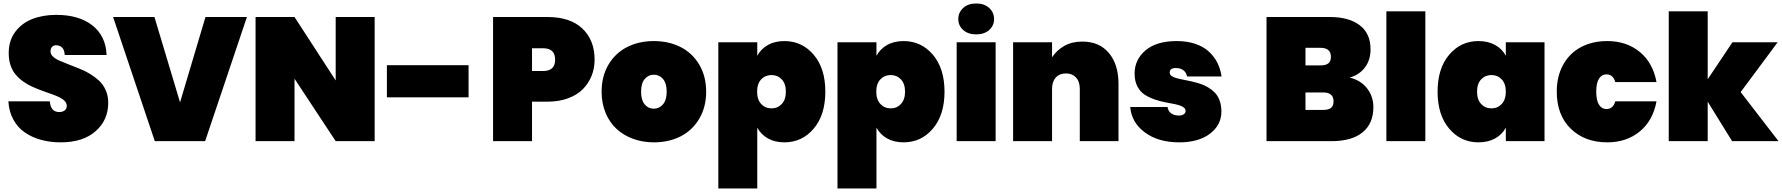

<svg xmlns="http://www.w3.org/2000/svg" viewBox="-20 -805 10163 1095"><path d="M597.2 -219.2Q597.2 -119.6 524.9 -56.4Q452.6 6.8 327.1 6.8Q265.6 6.8 213.4 -7.6Q161.1 -22 120.6 -50.3Q80.1 -78.6 55.7 -123.8Q31.2 -168.9 27.8 -227.1H264.2Q268.6 -166 317.9 -166Q335.9 -166 348.4 -174.8Q360.8 -183.6 360.8 -201.2Q360.8 -216.3 349.1 -228.8Q337.4 -241.2 318.1 -250.5Q298.8 -259.8 273.7 -268.6Q248.5 -277.3 220.9 -287.4Q193.4 -297.4 165.8 -309.6Q138.2 -321.8 113.5 -339.4Q88.9 -356.9 69.8 -378.9Q50.8 -400.9 40 -433.1Q29.3 -465.3 29.8 -503.9Q29.8 -572.8 66.4 -622.6Q103 -672.4 163.6 -696.3Q224.1 -720.2 300.8 -720.2Q430.2 -720.2 506.8 -660.2Q583.5 -600.1 587.9 -491.2H349.1Q347.7 -521 334 -533.9Q320.3 -546.9 299.8 -546.9Q285.6 -546.9 276.9 -537.6Q268.1 -528.3 268.1 -511.2Q268.1 -495.6 282.2 -482.2Q296.4 -468.8 319.6 -459Q342.8 -449.2 372.3 -437.3Q401.9 -425.3 432.6 -413.6Q463.4 -401.9 492.9 -383.8Q522.5 -365.7 545.7 -344.2Q568.8 -322.8 583 -290.5Q597.2 -258.3 597.2 -219.2Z M1006.8 -221.2 1151.9 -708H1388.2L1149.9 0H862.8L625 -708H860.8Z M1894.5 -708H2116.7V0H1894.5L1659.7 -356V0H1437.5V-708H1659.7L1894.5 -346.2Z M2186.5 -250V-433.1H2652.3V-250Z M3014.2 -399.9H3077.1Q3146 -399.9 3146 -464.8Q3146 -529.8 3077.1 -529.8H3014.2ZM3371.1 -464.8Q3371.1 -415 3353.8 -372.1Q3336.4 -329.1 3303.7 -296.1Q3271 -263.2 3219 -244.1Q3167 -225.1 3102.1 -225.1H3014.2V0H2792V-708H3102.1Q3232.4 -708 3301.8 -641.8Q3371.1 -575.7 3371.1 -464.8Z M3709 6.8Q3645.5 6.8 3590.8 -13.2Q3536.1 -33.2 3496.3 -69.8Q3456.5 -106.4 3433.8 -161.1Q3411.1 -215.8 3411.1 -282.2Q3411.1 -370.1 3450.2 -436.3Q3489.3 -502.4 3556.4 -536.6Q3623.5 -570.8 3709 -570.8Q3794.4 -570.8 3861.6 -536.6Q3928.7 -502.4 3968 -436.3Q4007.3 -370.1 4007.3 -282.2Q4007.3 -194.3 3968 -127.9Q3928.7 -61.5 3861.6 -27.3Q3794.4 6.8 3709 6.8ZM3709 -185.1Q3740.2 -185.1 3761.2 -210Q3782.2 -234.9 3782.2 -282.2Q3782.2 -329.6 3761.5 -354.2Q3740.7 -378.9 3709 -378.9Q3677.7 -378.9 3657 -354.5Q3636.2 -330.1 3636.2 -282.2Q3636.2 -234.4 3656.7 -209.7Q3677.2 -185.1 3709 -185.1Z M4298.8 -486.8Q4319.8 -525.9 4359.4 -548.3Q4398.9 -570.8 4453.6 -570.8Q4554.2 -570.8 4620.6 -492.9Q4687 -415 4687 -282.2Q4687 -149.4 4620.6 -71.3Q4554.2 6.8 4453.6 6.8Q4398.9 6.8 4359.4 -15.6Q4319.8 -38.1 4298.8 -77.1V270H4076.7V-564H4298.8ZM4438.7 -212.2Q4461.9 -237.3 4461.9 -282.2Q4461.9 -327.1 4438.7 -352.1Q4415.5 -377 4379.9 -377Q4344.2 -377 4321 -352.1Q4297.9 -327.1 4297.9 -282.2Q4297.9 -237.3 4321 -212.2Q4344.2 -187 4379.9 -187Q4415.5 -187 4438.7 -212.2Z M4978.5 -486.8Q4999.5 -525.9 5039.1 -548.3Q5078.6 -570.8 5133.3 -570.8Q5233.9 -570.8 5300.3 -492.9Q5366.7 -415 5366.7 -282.2Q5366.7 -149.4 5300.3 -71.3Q5233.9 6.8 5133.3 6.8Q5078.6 6.8 5039.1 -15.6Q4999.5 -38.1 4978.5 -77.1V270H4756.3V-564H4978.5ZM5118.4 -212.2Q5141.6 -237.3 5141.6 -282.2Q5141.6 -327.1 5118.4 -352.1Q5095.2 -377 5059.6 -377Q5023.9 -377 5000.7 -352.1Q4977.5 -327.1 4977.5 -282.2Q4977.5 -237.3 5000.7 -212.2Q5023.9 -187 5059.6 -187Q5095.2 -187 5118.4 -212.2Z M5436 0V-564H5658.2V0ZM5445.3 -695.8Q5445.3 -733.9 5473.1 -759.5Q5501 -785.2 5547.4 -785.2Q5593.8 -785.2 5621.6 -759.5Q5649.4 -733.9 5649.4 -695.8Q5649.4 -658.7 5621.3 -633.8Q5593.3 -608.9 5547.4 -608.9Q5501.5 -608.9 5473.4 -633.8Q5445.3 -658.7 5445.3 -695.8Z M6138.2 0V-298.8Q6138.2 -339.4 6116.7 -362.8Q6095.2 -386.2 6059.1 -386.2Q6022.5 -386.2 6001.2 -362.8Q5980 -339.4 5980 -298.8V0H5757.8V-564H5980V-478Q6006.3 -518.6 6049.8 -543.2Q6093.3 -567.9 6152.8 -567.9Q6249.5 -567.9 6304.2 -502.7Q6358.9 -437.5 6358.9 -327.1V0Z M6945.8 -168.9Q6945.8 -92.3 6880.9 -42.7Q6815.9 6.8 6705.6 6.8Q6585.4 6.8 6509.3 -49.8Q6433.1 -106.4 6425.8 -194.8H6638.7Q6642.1 -170.4 6659.9 -158.2Q6677.7 -146 6704.6 -146Q6721.2 -146 6731.4 -153.6Q6741.7 -161.1 6741.7 -171.9Q6741.7 -186.5 6725.6 -195.8Q6709.5 -205.1 6683.8 -210.4Q6658.2 -215.8 6627.2 -221.4Q6596.2 -227.1 6565.2 -237.8Q6534.2 -248.5 6508.5 -264.9Q6482.9 -281.2 6466.8 -312Q6450.7 -342.8 6450.7 -384.8Q6450.7 -465.3 6513.4 -518.1Q6576.2 -570.8 6690.9 -570.8Q6749.5 -570.8 6796.1 -555.2Q6842.8 -539.6 6873.5 -511.5Q6904.3 -483.4 6922.4 -447.8Q6940.4 -412.1 6946.8 -369.1H6750Q6745.6 -391.6 6729 -404.3Q6712.4 -417 6685.5 -417Q6650.9 -417 6650.9 -391.1Q6650.9 -379.9 6660.9 -372.3Q6670.9 -364.7 6688 -359.9Q6705.1 -355 6727.3 -350.8Q6749.5 -346.7 6773.9 -341.1Q6798.3 -335.4 6822.8 -327.9Q6847.2 -320.3 6869.4 -307.1Q6891.6 -293.9 6908.7 -276.4Q6925.8 -258.8 6935.8 -231.2Q6945.8 -203.6 6945.8 -168.9Z M7585.4 -227.1Q7585.4 -277.8 7526.4 -277.8H7425.3V-178.2H7526.4Q7556.6 -178.2 7571 -189.7Q7585.4 -201.2 7585.4 -227.1ZM7570.3 -481Q7570.3 -532.2 7511.2 -532.2H7425.3V-432.1H7511.2Q7541.5 -432.1 7555.9 -443.8Q7570.3 -455.6 7570.3 -481ZM7812.5 -193.8Q7812.5 -100.6 7751 -50.3Q7689.5 0 7574.2 0H7203.1V-708H7564.5Q7672.9 -708 7734.6 -661.1Q7796.4 -614.3 7796.4 -523.9Q7796.4 -461.9 7763.7 -419.4Q7731 -377 7677.2 -362.8Q7740.7 -347.2 7776.6 -301Q7812.5 -254.9 7812.5 -193.8Z M7886.7 0V-740.2H8108.9V0Z M8411.6 -570.8Q8466.8 -570.8 8507.1 -548.3Q8547.4 -525.9 8567.9 -486.8V-564H8788.6V0H8567.9V-77.1Q8547.4 -38.1 8507.1 -15.6Q8466.8 6.8 8411.6 6.8Q8311 6.8 8244.9 -71.3Q8178.7 -149.4 8178.7 -282.2Q8178.7 -415 8244.9 -492.9Q8311 -570.8 8411.6 -570.8ZM8544.7 -212.2Q8567.9 -237.3 8567.9 -282.2Q8567.9 -327.1 8544.7 -352.1Q8521.5 -377 8485.8 -377Q8450.2 -377 8427 -352.1Q8403.8 -327.1 8403.8 -282.2Q8403.8 -237.3 8427 -212.2Q8450.2 -187 8485.8 -187Q8521.5 -187 8544.7 -212.2Z M8858.4 -282.2Q8858.4 -370.6 8895.3 -436.5Q8932.1 -502.4 8997.1 -536.6Q9062 -570.8 9146.5 -570.8Q9256.3 -570.8 9331.8 -508.8Q9407.2 -446.8 9427.2 -336.9H9192.4Q9179.7 -380.9 9141.6 -380.9Q9114.7 -380.9 9099.1 -356.2Q9083.5 -331.5 9083.5 -282.2Q9083.5 -232.9 9099.1 -208Q9114.7 -183.1 9141.6 -183.1Q9179.7 -183.1 9192.4 -227.1H9427.2Q9407.2 -117.2 9331.8 -55.2Q9256.3 6.8 9146.5 6.8Q9018.1 6.8 8938.2 -71Q8858.4 -148.9 8858.4 -282.2Z M9497.1 0V-740.2H9719.2V-353L9860.4 -564H10118.2L9907.2 -279.8L10123 0H9858.4L9719.2 -225.1V0Z"/></svg>

Font: SVN-Poppins Black
Style: Regular
Weight: 900
Designer: Ninad Kale (Devanagari), Jonny Pinhorn (Latin)
Foundry: Indian Type Foundry
Version: Version 3.002 2017